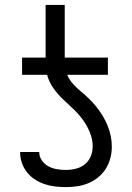

<svg xmlns="http://www.w3.org/2000/svg" viewBox="-20 -755 540 783"><path d="M249 8Q227 8 205 5.5Q183 3 162 -4Q141 -11 122.5 -23Q104 -35 90.5 -52Q77 -69 69.5 -90Q62 -111 62 -133V-135H140V-134Q140 -116 151 -100.5Q162 -85 178 -76.5Q194 -68 212 -65Q230 -62 249 -62Q269 -62 289.5 -67Q310 -72 326 -85Q342 -98 350 -117.5Q358 -137 358 -158Q358 -187 346.5 -215Q335 -243 317.5 -267Q300 -291 278.5 -311Q257 -331 235.5 -351.5Q214 -372 197 -396.5Q180 -421 172 -450H70V-520H166V-735H244V-520H420V-450H254Q263 -429 278 -412.5Q293 -396 310 -382Q327 -368 343 -352.5Q359 -337 373 -319.5Q387 -302 398.5 -283Q410 -264 418.5 -243.5Q427 -223 431.5 -201Q436 -179 436 -156Q436 -133 430 -110Q424 -87 411.5 -67Q399 -47 380.5 -32Q362 -17 340.5 -8Q319 1 295.5 4.5Q272 8 249 8Z"/></svg>

Font: Iosevka Fixed
Style: Regular
Weight: 400
Monospace: yes
Designer: Belleve Invis
Foundry: Belleve Invis
Version: Version 33.2.4